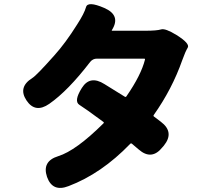

<svg xmlns="http://www.w3.org/2000/svg" viewBox="-20 -851 1040 943"><path d="M317 63Q238 94 211 18Q185 -59 266 -84Q353 -111 488 -245Q492 -249 488 -252Q399 -318 370 -336Q341 -354 382 -419Q422 -483 493 -438L593 -376Q598 -373 601 -378Q673 -482 692 -558Q693 -563 688 -563H456Q436 -563 423 -547Q314 -405 222 -341Q153 -293 110 -358Q67 -423 139 -468Q159 -480 247 -579Q302 -640 359 -731Q394 -785 402.5 -816Q411 -847 492 -812Q575 -776 530 -704Q527 -700 532 -700H693Q750 -700 771 -706.5Q792 -713 847 -679Q914 -637 902 -617Q890 -597 875 -555Q825 -413 735 -286Q732 -281 737 -278L770 -253Q838 -202 785 -136L778 -128Q725 -61 661 -117L628 -145Q623 -149 619 -144Q478 2 317 63Z"/></svg>

Font: Resource Han Rounded KR Heavy
Style: Regular
Weight: 900
Designer: Cyano Hao (round all glyphs); Ryoko NISHIZUKA 西塚涼子 (kana, bopomofo & ideographs); Paul D. Hunt (Latin, Greek & Cyrillic)
Foundry: Cyano Hao
Version: 0.990